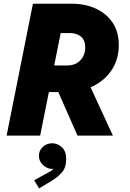

<svg xmlns="http://www.w3.org/2000/svg" viewBox="-20 -740 712 1048"><path d="M196.8 -237.3 226.1 -382.8H348.1Q378.4 -382.8 400.1 -396Q421.9 -409.2 433.6 -431.6Q445.3 -454.1 445.3 -481Q445.3 -521.5 421.4 -540.5Q397.5 -559.6 362.3 -559.6H251L284.2 -719.7H372.1Q445.3 -719.7 503.2 -693.1Q561 -666.5 594.7 -616.2Q628.4 -565.9 628.4 -493.7Q628.4 -418 591.1 -360.1Q553.7 -302.2 488.3 -269.8Q422.9 -237.3 339.4 -237.3ZM16.1 0 159.7 -719.7H343.3L199.2 0ZM402.8 0 287.1 -262.7 429.7 -360.4 596.2 0ZM193.4 288.1 166.5 244.1 227.1 210.4Q233.9 206.5 249 198.7Q264.2 190.9 276.9 177Q289.6 163.1 289.1 142.1H299.3Q303.2 152.8 295.2 167.5Q287.1 182.1 264.2 182.1Q238.8 182.1 215.6 161.6Q192.4 141.1 192.4 110.4Q192.4 81.1 214.1 61.5Q235.8 42 265.1 42Q294.4 42 317.9 63.7Q341.3 85.4 341.3 127.4Q341.3 175.3 317.6 201.7Q293.9 228 260.3 248Z"/></svg>

Font: Reddit Sans Black
Style: Italic
Weight: 900
Italic angle: -11.25°
Designer: Stephen Hutchings
Version: Version 1.013